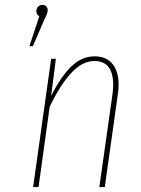

<svg xmlns="http://www.w3.org/2000/svg" viewBox="-20 -757 571 777"><path d="M173 -716Q173 -709 169.5 -699.5Q166 -690 160 -679L113 -570H99L139 -691Q127 -699 127 -712Q127 -723 134 -730Q141 -737 152 -737Q162 -737 167.5 -731Q173 -725 173 -716ZM460 -414Q460 -396 457 -376L404 0H382L435 -374Q438 -395 438 -414Q438 -510 362 -510Q313 -510 268.5 -462Q224 -414 181 -325L136 0H114L187 -519H206L187 -369Q227 -448 269 -488.5Q311 -529 363 -529Q410 -529 435 -498.5Q460 -468 460 -414Z"/></svg>

Font: Fira Sans Extra Condensed Thin
Style: Italic
Weight: 250
Width: 3
Italic angle: -8°
Designer: Carrois Corporate & Edenspiekermann AG
Foundry: Carrois Corporate GbR & Edenspiekermann AG
Version: Version 4.203